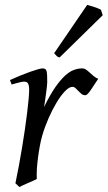

<svg xmlns="http://www.w3.org/2000/svg" viewBox="-20 -732 433 772"><path d="M375 -415Q369.1 -407.2 362.1 -396Q355 -384.8 347.9 -374.3Q340.8 -363.8 334.5 -356.4Q328.1 -349.1 323.2 -349.1Q314 -349.1 307.4 -354.5Q300.8 -359.9 295.2 -366Q289.6 -372.1 283.9 -377.4Q278.3 -382.8 271 -382.8Q258.3 -382.8 241.5 -365.5Q224.6 -348.1 207.8 -320.1Q190.9 -292 175.5 -257.1Q160.2 -222.2 149.9 -187Q144.5 -168.5 140.4 -146.2Q136.2 -124 133.1 -100.6Q129.9 -77.1 128.4 -54.4Q127 -31.7 127.9 -12.2Q121.6 -8.8 112.1 -4.6Q102.5 -0.5 92.5 3.9Q82.5 8.3 73.2 12.5Q64 16.6 58.1 20L42 4.9Q49.3 -29.8 56.2 -66.9Q63 -104 69.1 -140.9Q75.2 -177.7 80.3 -212.9Q85.4 -248 89.1 -278.3Q92.8 -308.6 95 -332.5Q97.2 -356.4 97.2 -371.1Q97.2 -382.3 95.5 -388.9Q93.8 -395.5 91.1 -398.7Q88.4 -401.9 84.7 -402.8Q81.1 -403.8 77.1 -403.8Q72.3 -403.8 64 -402.1Q55.7 -400.4 47.4 -397.9Q37.6 -395.5 26.9 -392.1L20 -410.2Q40.5 -419.4 61.3 -428Q82 -436.5 100.1 -442.9Q118.2 -449.2 131.6 -453.1Q145 -457 150.9 -457Q157.7 -457 161.6 -454.6Q165.5 -452.1 167.2 -446Q168.9 -439.9 169.4 -429Q169.9 -418 169.9 -400.9Q169.9 -395.5 168.5 -382.8Q167 -370.1 165 -355.2Q163.1 -340.3 160.9 -325.7Q158.7 -311 157.2 -301.8Q180.7 -350.1 201.7 -380.4Q222.7 -410.6 241.5 -427.7Q260.3 -444.8 277.3 -450.9Q294.4 -457 310.1 -457Q318.8 -457 325.9 -452.1Q333 -447.3 340.3 -440.4Q347.7 -433.6 356 -426.5Q364.3 -419.4 375 -415ZM393.1 -670.9 219.7 -501Q211.9 -502.9 208.3 -506.3Q204.6 -509.8 197.8 -518.1L330.6 -712.4Q335.4 -710.9 343 -708.7Q350.6 -706.5 358.9 -703.9Q367.2 -701.2 374.5 -698.2Q381.8 -695.3 385.7 -692.9Z"/></svg>

Font: Gentium Plus APac
Style: Italic
Weight: 400
Italic angle: -8°
Designer: J. Victor Gaultney, Annie Olsen, Iska Routamaa, Becca Hirsbrunner
Foundry: SIL International
Version: Version 5.000